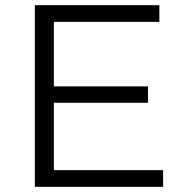

<svg xmlns="http://www.w3.org/2000/svg" viewBox="-20 -720 709 740"><path d="M114.3 0V-700H594.2V-635.7H187.6V-64.3H608.6V0ZM180.3 -323.9V-387.1H550.3V-323.9Z"/></svg>

Font: Montserrat Thin
Style: Regular
Weight: 100
Designer: Julieta Ulanovsky
Foundry: Julieta Ulanovsky
Version: Version 9.000